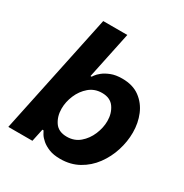

<svg xmlns="http://www.w3.org/2000/svg" viewBox="-176 -900 1008 1049"><g transform="rotate(30 328.0 -375.0)"><path d="M347 10Q305 10 276.5 -1.5Q248 -13 230 -28.5Q212 -44 203 -58.5Q194 -73 191 -80H184L167 0H15L175 -760H327L265 -465H272Q272 -465 280 -476.5Q288 -488 306 -502.5Q324 -517 353 -528.5Q382 -540 423 -540Q490 -540 533.5 -508Q577 -476 598.5 -424.5Q620 -373 620 -313Q620 -256 602 -199Q584 -142 549 -94.5Q514 -47 463 -18.5Q412 10 347 10ZM318 -113Q365 -113 398.5 -141.5Q432 -170 450 -213Q468 -256 468 -298Q468 -346 443.5 -381.5Q419 -417 367 -417Q320 -417 286.5 -388.5Q253 -360 235 -317.5Q217 -275 217 -232Q217 -184 241 -148.5Q265 -113 318 -113Z"/></g></svg>

Font: Be Vietnam Pro
Style: Bold Italic
Weight: 700
Italic angle: -12°
Designer: Lam Bao, Tony Le, Vietanh Nguyen
Foundry: Yellow Type Foundry
Version: Version 1.002; ttfautohint (v1.8.3)